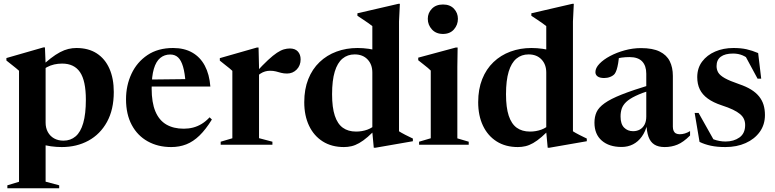

<svg xmlns="http://www.w3.org/2000/svg" viewBox="-20 -757 4052 1004"><path d="M429 -235.5Q429 -334.5 398.5 -379.5Q368 -424.5 305 -424.5Q283.5 -424.5 263.5 -420Q243.5 -415.5 225.5 -405.8Q207.5 -396 191 -381L186 -400Q218 -431 244.5 -451.5Q271 -472 293.8 -484Q316.5 -496 337.5 -501Q358.5 -506 379.5 -506Q442.5 -506 486 -477.8Q529.5 -449.5 552.2 -398Q575 -346.5 575 -276Q575 -184 539.5 -119.5Q504 -55 442.5 -21.5Q381 12 303 12Q274.5 12 246 8Q217.5 4 189.5 -4.8Q161.5 -13.5 135 -27.5H218.5V193L289.5 212V227.5H18.5V212L79.5 193.5V-387Q72.5 -393.5 64.2 -400.2Q56 -407 43.8 -416.5Q31.5 -426 13.5 -440.5V-453.5L206.5 -509H215L218.5 -422.5V-116Q218.5 -88 230.2 -66.5Q242 -45 263 -33.2Q284 -21.5 312 -21.5Q349 -21.5 375.2 -43.8Q401.5 -66 415.2 -113.5Q429 -161 429 -235.5Z M885 -506Q943.5 -506 985.2 -482.2Q1027 -458.5 1051 -413.5Q1075 -368.5 1080 -304.5H749V-341L1013.5 -344L950.5 -320.5Q947 -375 937.2 -408.2Q927.5 -441.5 911.2 -456.8Q895 -472 870 -472Q840 -472 818 -454Q796 -436 784.5 -397Q773 -358 773 -294.5Q773 -221 792.5 -174.5Q812 -128 849.5 -106Q887 -84 941 -84Q966.5 -84 989.8 -90Q1013 -96 1034.8 -109.2Q1056.5 -122.5 1076 -143.5L1088 -132Q1056 -80 1023.2 -48.2Q990.5 -16.5 954.2 -2.2Q918 12 875 12Q806 12 752.5 -17.8Q699 -47.5 669 -103.5Q639 -159.5 639 -238Q639 -310 667.5 -371Q696 -432 751 -469Q806 -506 885 -506Z M1496 -503.5Q1523 -503.5 1537.5 -487.8Q1552 -472 1552 -446.5Q1552 -414.5 1531.5 -393.5Q1511 -372.5 1481 -372.5Q1463.5 -372.5 1449.8 -376.2Q1436 -380 1422.8 -383.5Q1409.5 -387 1392 -387Q1378 -387 1365.8 -383.2Q1353.5 -379.5 1342.2 -372.2Q1331 -365 1319.5 -354L1317 -377Q1354.5 -418 1381.5 -443Q1408.5 -468 1428.2 -481Q1448 -494 1464.2 -498.8Q1480.5 -503.5 1496 -503.5ZM1334.5 -407V-34.5L1404.5 -16V0H1134V-16L1195 -34V-386.5Q1188.5 -393 1180 -399.8Q1171.5 -406.5 1159.5 -416Q1147.5 -425.5 1129.5 -440V-453L1323.5 -508.5H1332Z M1927 -377.5Q1927 -420 1902 -446.2Q1877 -472.5 1834.5 -472.5Q1797.5 -472.5 1771 -450.5Q1744.5 -428.5 1730.5 -382.5Q1716.5 -336.5 1716.5 -264Q1716.5 -195 1730.8 -152Q1745 -109 1772.8 -89Q1800.5 -69 1842 -69Q1873.5 -69 1901.5 -79.2Q1929.5 -89.5 1953.5 -113.5L1957 -94Q1927 -62 1903 -41.2Q1879 -20.5 1858.2 -8.8Q1837.5 3 1818 7.5Q1798.5 12 1778.5 12Q1714 12 1667.5 -17.5Q1621 -47 1596 -99.8Q1571 -152.5 1571 -222.5Q1571 -290.5 1592 -343.2Q1613 -396 1651 -432.2Q1689 -468.5 1739.8 -487.2Q1790.5 -506 1849.5 -506Q1879 -506 1908.2 -501.8Q1937.5 -497.5 1966.2 -489Q1995 -480.5 2022.5 -466.5L1927 -456.5V-620.5Q1921 -625.5 1908 -634.8Q1895 -644 1879.2 -654.5Q1863.5 -665 1849 -674.5V-687.5L2063 -737H2071L2066.5 -644.5V-70.5Q2071 -67.5 2079.8 -62.5Q2088.5 -57.5 2099.2 -52Q2110 -46.5 2120.5 -41.5Q2131 -36.5 2139 -32.5V-18.5L1943.5 15.5H1934.5L1927 -65.5Z M2296.5 -579.5Q2260 -579.5 2238.5 -603.2Q2217 -627 2217 -658.5Q2217 -689.5 2238.5 -711.5Q2260 -733.5 2296.5 -733.5Q2333 -733.5 2353.8 -711.5Q2374.5 -689.5 2374.5 -658.5Q2374.5 -627 2353.8 -603.2Q2333 -579.5 2296.5 -579.5ZM2373 -508.5 2371.5 -407.5V-33.5L2431 -16V0H2171.5V-16L2232.5 -34V-388Q2227 -394 2217.2 -402Q2207.5 -410 2194.8 -420Q2182 -430 2167 -442V-455.5L2363.5 -508.5Z M2836.5 -377.5Q2836.5 -420 2811.5 -446.2Q2786.5 -472.5 2744 -472.5Q2707 -472.5 2680.5 -450.5Q2654 -428.5 2640 -382.5Q2626 -336.5 2626 -264Q2626 -195 2640.2 -152Q2654.5 -109 2682.2 -89Q2710 -69 2751.5 -69Q2783 -69 2811 -79.2Q2839 -89.5 2863 -113.5L2866.5 -94Q2836.5 -62 2812.5 -41.2Q2788.5 -20.5 2767.8 -8.8Q2747 3 2727.5 7.5Q2708 12 2688 12Q2623.5 12 2577 -17.5Q2530.5 -47 2505.5 -99.8Q2480.5 -152.5 2480.5 -222.5Q2480.5 -290.5 2501.5 -343.2Q2522.5 -396 2560.5 -432.2Q2598.5 -468.5 2649.2 -487.2Q2700 -506 2759 -506Q2788.5 -506 2817.8 -501.8Q2847 -497.5 2875.8 -489Q2904.5 -480.5 2932 -466.5L2836.5 -456.5V-620.5Q2830.5 -625.5 2817.5 -634.8Q2804.5 -644 2788.8 -654.5Q2773 -665 2758.5 -674.5V-687.5L2972.5 -737H2980.5L2976 -644.5V-70.5Q2980.5 -67.5 2989.2 -62.5Q2998 -57.5 3008.8 -52Q3019.5 -46.5 3030 -41.5Q3040.5 -36.5 3048.5 -32.5V-18.5L2853 15.5H2844L2836.5 -65.5Z M3385.5 -315 3387.5 -287Q3336 -271 3303.8 -255.5Q3271.5 -240 3254.5 -223.8Q3237.5 -207.5 3231.2 -189Q3225 -170.5 3225 -148Q3225 -108.5 3243.5 -89.8Q3262 -71 3290.5 -71Q3311 -71 3326.5 -80Q3342 -89 3350.8 -106Q3359.5 -123 3359.5 -147.5V-371.5Q3359.5 -413 3338 -435.8Q3316.5 -458.5 3271.5 -458.5Q3250.5 -458.5 3230.5 -455.8Q3210.5 -453 3197 -447.5L3219 -474.5Q3216 -447 3212.5 -426.5Q3209 -406 3204.5 -392.2Q3200 -378.5 3194 -370.5Q3186 -361 3171.2 -355Q3156.5 -349 3139.5 -349Q3117 -349 3105.2 -357.2Q3093.5 -365.5 3093.5 -380Q3093.5 -401.5 3114.5 -423.5Q3135.5 -445.5 3170.2 -464Q3205 -482.5 3247.2 -494Q3289.5 -505.5 3332 -505.5Q3393 -505.5 3429.5 -487.5Q3466 -469.5 3482.2 -437Q3498.5 -404.5 3498.5 -360V-94.5Q3498.5 -81 3502.8 -72Q3507 -63 3515.2 -59Q3523.5 -55 3534.5 -55Q3547.5 -55 3561 -59Q3574.5 -63 3588.5 -71.5V-48.5Q3553.5 -13.5 3522.5 -0.8Q3491.5 12 3456 12Q3422 12 3401.2 -1.5Q3380.5 -15 3371 -42.2Q3361.5 -69.5 3360 -109.5L3364.5 -107.5Q3355.5 -69.5 3336.2 -42.8Q3317 -16 3290 -2.2Q3263 11.5 3230.5 11.5Q3165 11.5 3126.8 -21.8Q3088.5 -55 3088.5 -115.5Q3088.5 -146.5 3099.5 -170.8Q3110.5 -195 3141.5 -217.2Q3172.5 -239.5 3231.2 -262.8Q3290 -286 3385.5 -315Z M3815.5 -506Q3854 -506 3883.5 -499.5Q3913 -493 3944.5 -479.5L3960.5 -345.5H3941.5L3870 -478L3912 -434.5Q3886.5 -457.5 3863.8 -467.2Q3841 -477 3813.5 -477Q3771.5 -477 3749.2 -460.5Q3727 -444 3727 -411.5Q3727 -392.5 3736 -377.5Q3745 -362.5 3770.2 -348.2Q3795.5 -334 3845 -317Q3882 -304.5 3907.8 -288.5Q3933.5 -272.5 3949.5 -252.5Q3965.5 -232.5 3972.8 -208.5Q3980 -184.5 3980 -155.5Q3980 -105 3952.8 -67.2Q3925.5 -29.5 3879 -8.8Q3832.5 12 3773 12Q3730 12 3697.2 5Q3664.5 -2 3638 -15L3612.5 -166.5H3633L3719.5 -12.5L3682.5 -43Q3697 -34 3712 -28.2Q3727 -22.5 3742.8 -19.8Q3758.5 -17 3774 -17Q3817 -17 3846.8 -38.2Q3876.5 -59.5 3876.5 -103Q3876.5 -120.5 3870.2 -134.5Q3864 -148.5 3849.8 -160.5Q3835.5 -172.5 3812 -183.8Q3788.5 -195 3754.5 -206Q3709 -221 3680.8 -241.8Q3652.5 -262.5 3639.2 -290Q3626 -317.5 3626 -353.5Q3626 -401 3651.5 -435Q3677 -469 3719.8 -487.5Q3762.5 -506 3815.5 -506Z"/></svg>

Font: Newsreader 60pt SemiBold
Style: Regular
Weight: 600
Designer: Hugues Gentile
Foundry: Production Type
Version: Version 1.003